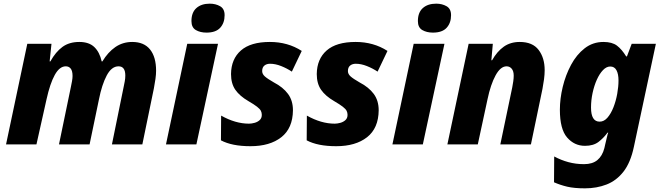

<svg xmlns="http://www.w3.org/2000/svg" viewBox="-20 -788 3607 1048"><path d="M13 0 129 -549H261L251 -453H255Q284 -505 321 -532Q358 -559 413 -559Q466 -559 495 -531Q524 -503 535 -453H539Q569 -503 609.5 -531Q650 -559 702 -559Q766 -559 799 -518Q832 -477 832 -402Q832 -382 828.5 -357Q825 -332 820 -306L757 0H591L655 -314Q658 -328 661 -344Q664 -360 664 -376Q664 -426 627 -426Q589 -426 562.5 -376Q536 -326 520 -245L469 0H302L367 -314Q370 -328 373 -344.5Q376 -361 376 -373Q376 -401 366 -413.5Q356 -426 339 -426Q305 -426 279 -379Q253 -332 234 -246L179 0Z M1107 -610Q1073 -610 1049 -624Q1025 -638 1025 -673Q1025 -720 1052 -744Q1079 -768 1125 -768Q1157 -768 1181.5 -754Q1206 -740 1206 -705Q1206 -663 1182 -636.5Q1158 -610 1107 -610ZM886 0 1002 -549H1170L1052 0Z M1347 10Q1246 10 1186 -22L1187 -157Q1265 -113 1339 -113Q1353 -113 1369.5 -117.5Q1386 -122 1397.5 -132.5Q1409 -143 1409 -161Q1409 -173 1404 -183Q1399 -193 1383 -205.5Q1367 -218 1336 -236Q1288 -264 1264.5 -298Q1241 -332 1241 -384Q1242 -466 1295 -512.5Q1348 -559 1453 -559Q1551 -559 1627 -510L1573 -397Q1546 -415 1514.5 -427.5Q1483 -440 1454 -440Q1435 -440 1423 -430Q1411 -420 1411 -400Q1411 -384 1425.5 -371Q1440 -358 1475 -338Q1525 -312 1552 -275.5Q1579 -239 1579 -186Q1578 -88 1515.5 -39Q1453 10 1347 10Z M1815 10Q1714 10 1654 -22L1655 -157Q1733 -113 1807 -113Q1821 -113 1837.5 -117.5Q1854 -122 1865.5 -132.5Q1877 -143 1877 -161Q1877 -173 1872 -183Q1867 -193 1851 -205.5Q1835 -218 1804 -236Q1756 -264 1732.5 -298Q1709 -332 1709 -384Q1710 -466 1763 -512.5Q1816 -559 1921 -559Q2019 -559 2095 -510L2041 -397Q2014 -415 1982.5 -427.5Q1951 -440 1922 -440Q1903 -440 1891 -430Q1879 -420 1879 -400Q1879 -384 1893.5 -371Q1908 -358 1943 -338Q1993 -312 2020 -275.5Q2047 -239 2047 -186Q2046 -88 1983.5 -39Q1921 10 1815 10Z M2343 -610Q2309 -610 2285 -624Q2261 -638 2261 -673Q2261 -720 2288 -744Q2315 -768 2361 -768Q2393 -768 2417.5 -754Q2442 -740 2442 -705Q2442 -663 2418 -636.5Q2394 -610 2343 -610ZM2122 0 2238 -549H2406L2288 0Z M2422 0 2538 -549H2670L2662 -459H2666Q2693 -507 2729.5 -533Q2766 -559 2817 -559Q2887 -559 2920 -515.5Q2953 -472 2953 -405Q2953 -382 2949.5 -355.5Q2946 -329 2941 -303L2878 0H2711L2776 -311Q2779 -326 2781.5 -343.5Q2784 -361 2784 -375Q2784 -400 2773 -413Q2762 -426 2745 -426Q2712 -426 2685 -376.5Q2658 -327 2641 -246L2588 0Z M3173 240Q3114 240 3076 231Q3038 222 3004 207L3005 66Q3042 86 3082.5 97Q3123 108 3168 108Q3214 108 3241 85.5Q3268 63 3279 20L3283 2Q3288 -17 3292.5 -38Q3297 -59 3300 -64H3296Q3275 -35 3247 -13.5Q3219 8 3173 8Q3115 8 3075.5 -37.5Q3036 -83 3036 -189Q3036 -249 3051.5 -313.5Q3067 -378 3097 -434Q3127 -490 3171.5 -524.5Q3216 -559 3274 -559Q3321 -559 3347.5 -539Q3374 -519 3398 -480H3402L3428 -549H3560L3440 13Q3422 99 3383.5 148.5Q3345 198 3291 219Q3237 240 3173 240ZM3253 -124Q3277 -124 3296 -146Q3315 -168 3328.5 -202.5Q3342 -237 3349 -276Q3356 -315 3356 -349Q3356 -384 3345 -404.5Q3334 -425 3311 -425Q3290 -425 3271 -405Q3252 -385 3237.5 -352.5Q3223 -320 3214.5 -280.5Q3206 -241 3206 -201Q3206 -124 3253 -124Z"/></svg>

Font: Noto Sans Disp ExtBd
Style: Italic
Weight: 800
Italic angle: -12°
Designer: Monotype Design Team
Foundry: Monotype Imaging Inc.
Version: Version 2.000;GOOG;noto-source:20170915:90ef993387c0